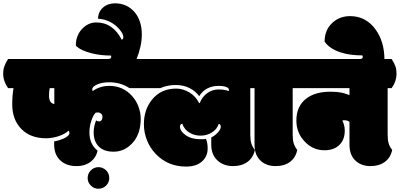

<svg xmlns="http://www.w3.org/2000/svg" viewBox="-62 -1010 2441 1172"><path d="M533.7 -90.3Q483.9 -129.9 483.9 -201.7Q483.9 -238.8 495.6 -273.2Q507.3 -307.6 522 -322.3Q527.8 -323.7 536.9 -323.7Q545.9 -323.7 554.7 -316.4Q563.5 -309.1 563.5 -296.6Q563.5 -284.2 557.6 -276.6Q551.8 -269 542.7 -269Q533.7 -269 524.4 -274.9Q509.8 -237.3 509.8 -201.7Q509.8 -146 541.5 -115Q573.2 -84 630.9 -84Q698.7 -84 747.8 -138.4Q796.9 -192.9 796.9 -285.2Q796.9 -322.3 783.4 -358.6Q770 -395 745.1 -422.9Q689.5 -485.8 605 -485.8Q548.3 -485.8 503.9 -454.1Q501 -458 501 -464.8Q501 -481 530.8 -494.4Q560.5 -507.8 605 -507.8Q673.3 -507.8 728 -472.2H808.1Q838.4 -514.2 838.4 -560.1Q838.4 -586.9 831.1 -606.4Q823.7 -626 808.1 -649.9H-12.7Q-28.3 -625.5 -35.4 -605.2Q-42.5 -585 -42.5 -560.1Q-42.5 -513.7 -12.7 -472.2H20.5Q12.7 -426.8 12.7 -373Q12.7 -279.3 68.4 -222.7Q124 -166 218.8 -166Q256.8 -166 294.9 -178.5Q333 -190.9 356.9 -212.4Q361.8 -206.1 361.8 -198.7Q361.8 -180.2 325.2 -163.6Q296.9 -151.4 268.6 -147V-127Q268.6 -61 312.5 -25.4Q348.1 3.9 404.8 3.9Q461.4 3.9 497.6 -27.8Q525.9 -52.7 533.7 -90.3ZM269.5 -472.2V-375Q237.3 -379.9 237.3 -425.8Q237.3 -455.6 241.7 -472.2Z M492.7 122.6Q511.2 142.1 538.8 142.1Q566.4 142.1 585.7 122.8Q605 103.5 605 76.7Q605 49.8 585.9 29.8Q565.4 10.3 538.8 10.3Q512.2 10.3 492.7 29.8Q473.1 49.3 473.1 76.7Q473.1 104 492.7 122.6Z M681.2 -767.1Q627 -873 525.9 -873Q476.1 -873 438.5 -833Q400.9 -793 400.9 -731Q432.6 -700.2 500.5 -684.1Q553.2 -670.9 615.7 -670.9Q617.2 -667 617.2 -663.6Q617.2 -649.9 597.7 -649.9V-632.3Q597.7 -598.6 619.9 -575.4Q642.1 -552.2 682.4 -552.2Q722.7 -552.2 746.8 -575.4Q771 -598.6 771 -637.2V-647.9Q803.7 -729 803.7 -799.3Q803.7 -884.3 758.8 -937Q712.4 -989.7 639.6 -989.7Q595.7 -989.7 566.4 -963.6Q537.1 -937.5 536.6 -895.5Q597.7 -892.6 647 -851.6Q667 -834 679 -815.4Q690.9 -796.9 690.9 -783.9Q690.9 -771 681.2 -767.1Z M1195.3 -162.1Q1183.6 -160.2 1169.4 -160.2H1160.6Q1106.4 -160.2 1071.5 -184.8Q1036.6 -209.5 1036.6 -236.8Q1036.6 -252 1050.8 -254.9Q1062.5 -219.2 1095.2 -200.2Q1124 -182.1 1162.1 -182.1Q1200.2 -182.1 1230 -200.7Q1261.2 -219.2 1273.4 -253.9Q1285.6 -251.5 1285.6 -235.8Q1285.6 -220.2 1267.3 -200.7Q1249 -181.2 1227.5 -170.9V-127Q1227.5 -61 1271.5 -25.4Q1307.6 3.9 1360.8 3.9Q1414.1 3.9 1449.2 -22.2Q1484.4 -48.3 1493.7 -95.2Q1478.5 -113.3 1472.2 -134.5Q1465.8 -155.8 1465.8 -188V-472.2H1490.2Q1520 -513.7 1520 -560.1Q1520 -585.9 1513.4 -605Q1506.8 -624 1490.2 -649.9H801.8Q786.1 -625.5 779.1 -605.2Q772 -585 772 -560.1Q772 -513.7 801.8 -472.2H916.5Q960.9 -491.2 1009.5 -491.2Q1058.1 -491.2 1095 -472.4Q1131.8 -453.6 1153.8 -422.9Q1192.9 -485.8 1274.4 -485.8Q1294.4 -485.8 1310.1 -481.9Q1335.4 -475.6 1335.4 -461.9Q1335.4 -457.5 1333.5 -454.1Q1310.5 -463.9 1272.2 -463.9Q1233.9 -463.9 1203.1 -441.7Q1172.4 -419.4 1157.2 -380.9H1153.3Q1133.3 -421.9 1094.2 -445.8Q1054.7 -469.2 1013.7 -469.2Q919.9 -469.2 865.2 -400.9Q816.4 -339.8 816.4 -252Q816.4 -200.7 835.2 -153.6Q854 -106.4 888.2 -70.8Q961.9 6.8 1074.2 6.8Q1135.7 6.8 1170.7 -24.2Q1205.6 -55.2 1205.6 -103Q1205.6 -138.7 1195.3 -162.1Z M1491.7 -472.2V-127Q1491.7 -60.1 1532.7 -25.4Q1567.4 3.9 1620.8 3.9Q1674.3 3.9 1709 -22.5Q1743.7 -48.8 1752.4 -95.2Q1737.3 -113.3 1731 -134.5Q1724.6 -155.8 1724.6 -188V-472.2H1749Q1778.8 -513.7 1778.8 -560.1Q1778.8 -585.9 1772.2 -605Q1765.6 -624 1749 -649.9H1466.3Q1450.7 -625.5 1443.6 -605.2Q1436.5 -585 1436.5 -560.1Q1436.5 -513.7 1466.3 -472.2Z M1702.6 -560.1Q1702.6 -513.7 1732.4 -472.2H2071.3V-429.2Q2045.9 -439.5 2024.4 -444.3Q1993.7 -450.2 1956.5 -450.2Q1861.3 -450.2 1806.6 -407.7Q1747.1 -361.3 1747.1 -274.9Q1747.1 -199.2 1797.4 -146.5Q1847.2 -92.8 1918.5 -92.8Q1978 -92.8 2011.2 -127Q2042.5 -158.2 2042.5 -212.9Q2042.5 -232.4 2037.6 -249.3Q2032.7 -266.1 2027.3 -273.9Q2031.7 -275.9 2039.1 -275.9Q2062 -275.9 2071.3 -265.1V-127Q2071.3 -60.1 2112.3 -25.4Q2147 3.9 2199.7 3.9Q2252.4 3.9 2287.6 -22.2Q2322.8 -48.3 2332 -95.2Q2316.9 -113.3 2310.5 -134.5Q2304.2 -155.8 2304.2 -188V-472.2H2328.6Q2358.4 -513.7 2358.4 -560.1Q2358.4 -585.9 2351.8 -605Q2345.2 -624 2328.6 -649.9H1732.4Q1716.8 -625.5 1709.7 -605.2Q1702.6 -585 1702.6 -560.1Z M2152.3 -663.1Q2152.3 -649.9 2134.8 -649.9V-627Q2134.8 -597.7 2154.8 -577.6Q2174.8 -557.6 2209.2 -557.6Q2243.7 -557.6 2264.2 -577.4Q2284.7 -597.2 2284.7 -630.9V-644.5Q2284.7 -756.8 2229.5 -831.5Q2170.4 -911.6 2074.7 -911.6Q2012.2 -911.6 1968.3 -872.1Q1919.4 -828.1 1919.4 -755.9Q1950.2 -711.4 2019.5 -689.5Q2074.2 -671.9 2149.4 -671.9Q2152.3 -667.5 2152.3 -663.1Z"/></svg>

Font: Friends & Family
Style: Regular
Weight: 400
Designer: Sarang Kulkarni, Maithili Shingre, Noopur Datye
Foundry: Ek Type
Version: Version 1.000;hotconv 1.0.117;makeotfexe 2.5.65602